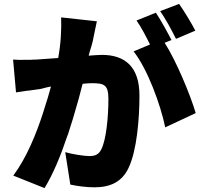

<svg xmlns="http://www.w3.org/2000/svg" viewBox="-20 -897 1040 983"><path d="M980 -740C963 -774 923 -840 897 -877L800 -840C827 -802 861 -739 881 -698L980 -740ZM982 -318C955 -410 883 -584 823 -678L858 -692C840 -727 803 -795 778 -832L679 -792C703 -758 729 -708 748 -669L664 -634C736 -542 802 -361 826 -245L982 -318ZM403 -468C423 -470 438 -471 450 -471C512 -471 535 -464 535 -391C535 -298 524 -183 499 -133C486 -107 469 -98 437 -98C412 -98 351 -107 314 -118L340 48C376 56 424 62 463 62C544 62 604 35 638 -37C681 -126 694 -291 694 -408C694 -558 617 -616 502 -616C484 -616 461 -614 434 -612C440 -638 449 -660 455 -687C461 -715 469 -758 476 -788L293 -808C295 -746 292 -678 278 -600C233 -597 194 -594 165 -592C157 -592 148 -592 140 -591H130C128 -591 127 -591 125 -591H115C92 -590 69 -590 47 -592L62 -424C76 -426 95 -429 115 -432L126 -433C148 -436 169 -439 184 -441C198 -443 215 -450 241 -454C231 -417 219 -376 205 -334L202 -324C166 -212 116 -89 48 2L208 66C251 -4 291 -100 324 -199L328 -209C336 -234 344 -260 352 -285L355 -295L358 -305C376 -364 391 -420 403 -468Z"/></svg>

Font: Glow Sans SC Normal Heavy
Style: Regular
Weight: 900
Designer: Ryoko NISHIZUKA (kana, bopomofo & ideographs); Paul D. Hunt (Latin, Greek & Cyrillic); Sandoll Communications, Soo-young
Version: Version 0.93